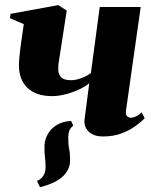

<svg xmlns="http://www.w3.org/2000/svg" viewBox="-20 -536 608 771"><path d="M266 -50 274 -31.5Q261.5 -21 257.8 -10Q254 1 254 16Q254 45.5 257.8 62.5Q261.5 79.5 261.5 107Q261.5 135 246.2 156.5Q231 178 203.8 192.5Q176.5 207 140.5 215.5L128.5 190Q143.5 185 153.2 171Q163 157 163 136Q163 112.5 160.8 97.5Q158.5 82.5 158.5 54.5Q158.5 33 166.2 14.2Q174 -4.5 188.2 -18.8Q202.5 -33 222.2 -41.2Q242 -49.5 266 -50ZM248 -493.5 215.5 -284Q215 -281.5 214.5 -275.8Q214 -270 214 -264Q214 -258 214 -253Q215 -236.5 226.2 -225.2Q237.5 -214 264.5 -214Q286.5 -214 309.2 -223.2Q332 -232.5 345 -243L380.5 -508H545L486 -92.5Q483.5 -74.5 490.8 -68.8Q498 -63 504.5 -63Q513 -63 524.8 -68Q536.5 -73 549 -85L561 -61Q548 -47.5 525 -30.5Q502 -13.5 469.2 -0.8Q436.5 12 393.5 12Q367 12 349.8 2.5Q332.5 -7 324.8 -22.5Q317 -38 319.5 -56.5L338.5 -202Q323.5 -189 298 -177Q272.5 -165 243.5 -157.5Q214.5 -150 189.5 -150Q125 -150 90.5 -183Q56 -216 56 -274.5Q56 -286 57.5 -302.2Q59 -318.5 61 -335.5Q63 -352.5 65 -366L75.5 -439L20 -463L22.5 -480.5L214 -515.5Z"/></svg>

Font: Merriweather 144pt Black
Style: Italic
Weight: 900
Italic angle: -7.8°
Version: Version 2.101